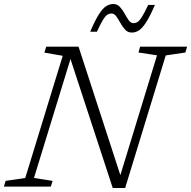

<svg xmlns="http://www.w3.org/2000/svg" viewBox="-44 -931 954 958"><path d="M565 -31 549 -32.5 739.5 -655 647 -669 655 -698H889.5L881 -669L783 -654.5L580.5 7H518.5L301 -657L313.5 -655.5L125.5 -43L218.5 -28.5L209.5 0H-24.5L-16 -28.5L82 -43L269 -652.5L177.5 -668.5L186.5 -698H348ZM729 -906.5Q704.5 -849.5 685.2 -819.8Q666 -790 649 -779.2Q632 -768.5 613.5 -768.5Q593.5 -768.5 580.2 -783Q567 -797.5 556.8 -816.2Q546.5 -835 536.5 -849.2Q526.5 -863.5 512.5 -863.5Q501 -863.5 491.2 -857.2Q481.5 -851 469.5 -831.5Q457.5 -812 439.5 -772.5H406Q430.5 -830 449.5 -859.8Q468.5 -889.5 485.8 -900.2Q503 -911 521 -911Q541 -911 554.2 -896.5Q567.5 -882 577.8 -863.2Q588 -844.5 598.2 -830Q608.5 -815.5 622.5 -815.5Q633.5 -815.5 643.2 -822Q653 -828.5 665 -848Q677 -867.5 695.5 -906.5Z"/></svg>

Font: Newsreader 9pt Light
Style: Italic
Weight: 300
Italic angle: -17°
Designer: Hugues Gentile
Foundry: Production Type
Version: Version 1.003